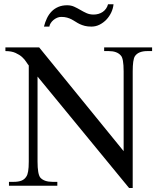

<svg xmlns="http://www.w3.org/2000/svg" viewBox="-20 -889 763 919"><path d="M685.1 -644.5Q664.1 -644.5 648.9 -638.4Q633.8 -632.3 625.5 -619.6Q615.2 -603 615.2 -547.4V10.7H597.7L159.7 -522.5V-115.7Q159.7 -54.7 173.3 -38.6Q191.4 -18.6 231.4 -18.6H254.4V0H22.9V-18.6H45.9Q67.9 -18.6 82.8 -24.4Q97.7 -30.3 106 -43.9Q111.8 -51.8 114.7 -69.1Q117.7 -86.4 117.7 -115.7V-575.7Q112.8 -581.1 105.7 -592.5Q98.6 -604 86.2 -615.5Q73.7 -627 54.4 -635.7Q35.2 -644.5 5.9 -644.5V-662.1H167.5L571.8 -165.5V-547.4Q571.8 -610.4 558.1 -623.5Q540 -644.5 500.5 -644.5H478.5V-662.1H708V-644.5ZM523.4 -868.7Q521.5 -848.6 512.5 -829.3Q503.4 -810.1 489.3 -795.2Q475.1 -780.3 456.8 -771Q438.5 -761.7 417.5 -761.7Q399.4 -761.7 386 -765.1Q372.6 -768.6 361.8 -773.7Q351.1 -778.8 342 -784.9Q333 -791 323 -796.1Q313 -801.3 301 -804.7Q289.1 -808.1 272.9 -808.1Q263.2 -808.1 253.4 -804Q243.7 -799.8 235.8 -793.2Q228 -786.6 222.7 -778.3Q217.3 -770 216.3 -761.7H190.4Q195.8 -783.2 204.8 -802Q213.9 -820.8 227.3 -834.5Q240.7 -848.1 259.3 -856Q277.8 -863.8 301.3 -863.8Q320.3 -863.8 335.2 -856.9Q350.1 -850.1 364.5 -841.6Q378.9 -833 394 -826.2Q409.2 -819.3 428.2 -819.3Q439.9 -819.3 451.2 -822.5Q462.4 -825.7 471.7 -832Q481 -838.4 487.5 -847.7Q494.1 -856.9 497.1 -868.7Z"/></svg>

Font: Doulos SIL
Style: Regular
Weight: 400
Designer: Walt Agee, Victor Gaultney, Peter Martin, Debbi Hosken
Foundry: SIL International
Version: Version 4.110; 2011; Maintenance release